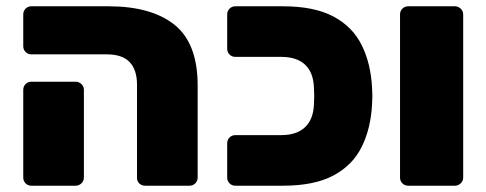

<svg xmlns="http://www.w3.org/2000/svg" viewBox="-20 -591 1548 611"><path d="M442 0Q431 0 423.5 -7Q416 -14 416 -25V-321Q416 -369 392.5 -393.5Q369 -418 320 -418H80Q69 -418 61.5 -425.5Q54 -433 54 -444V-545Q54 -556 61.5 -563.5Q69 -571 80 -571H325Q462 -571 535.5 -512Q609 -453 609 -319V-26Q609 -15 601.5 -7.5Q594 0 583 0ZM80 0Q69 0 61.5 -7.5Q54 -15 54 -26V-305Q54 -316 61.5 -323.5Q69 -331 80 -331H221Q231 -331 239 -323.5Q247 -316 247 -305V-26Q247 -15 239 -7.5Q231 0 221 0Z M729 0Q718 0 710.5 -7.5Q703 -15 703 -26V-135Q703 -146 710.5 -153.5Q718 -161 729 -161H875Q924 -161 950.5 -186Q977 -211 979 -258Q980 -274 980 -285.5Q980 -297 979 -313Q977 -361 950.5 -385.5Q924 -410 875 -410H729Q718 -410 710.5 -417.5Q703 -425 703 -436V-545Q703 -556 710.5 -563.5Q718 -571 729 -571H880Q980 -571 1041 -538.5Q1102 -506 1131 -447.5Q1160 -389 1164 -312Q1165 -295 1165 -285.5Q1165 -276 1164 -259Q1160 -182 1131 -123.5Q1102 -65 1041 -32.5Q980 0 880 0Z M1279 0Q1268 0 1260.5 -7.5Q1253 -15 1253 -26V-545Q1253 -556 1260.5 -563.5Q1268 -571 1279 -571H1428Q1438 -571 1446 -563.5Q1454 -556 1454 -545V-26Q1454 -15 1446 -7.5Q1438 0 1428 0Z"/></svg>

Font: Rubik ExtraBold
Style: Regular
Weight: 800
Designer: Hubert and Fischer
Foundry: Hubert and Fischer
Version: Version 2.300;gftools[0.9.30]